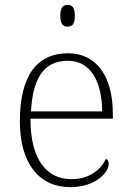

<svg xmlns="http://www.w3.org/2000/svg" viewBox="-20 -763 539 793"><path d="M259 -653C278 -653 289 -663 289 -698C289 -732 278 -743 259 -743C241 -743 229 -732 229 -698C229 -663 241 -653 259 -653ZM270 10C375 10 429 -51 429 -86C429 -97 425 -103 418 -107C395 -61 349 -23 274 -23C172 -23 105 -106 106 -273H446V-294C446 -452 375 -543 261 -543C133 -543 62 -451 62 -262C62 -88 142 10 270 10ZM402 -303H108C115 -432 156 -512 260 -512C354 -512 401 -427 402 -303Z"/></svg>

Font: Noto Serif Sinhala ExtraLight
Style: Regular
Weight: 200
Designer: Jelle Bosma - Monotype Design Team
Foundry: Monotype Imaging Inc.
Version: Version 2.007